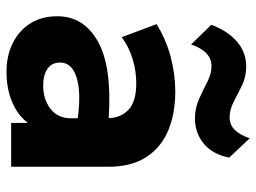

<svg xmlns="http://www.w3.org/2000/svg" viewBox="-123 -687 826 620"><g transform="rotate(90 290.0 -377.0)"><path d="M211.5 15Q160.5 15 120 -4.8Q79.5 -24.5 56 -61.2Q32.5 -98 32.5 -149Q32.5 -234.5 114 -280.2Q195.5 -326 361.5 -315Q360.5 -354.5 334.2 -379.2Q308 -404 248.5 -404Q208.5 -404 169.8 -392Q131 -380 100 -357L58 -469.5Q107.5 -500.5 164 -515.2Q220.5 -530 275 -530Q347 -530 401.8 -507Q456.5 -484 487.5 -436Q518.5 -388 518.5 -313V0H377V-54Q352 -21 309 -3Q266 15 211.5 15ZM182 -158Q182 -131 202.2 -117.2Q222.5 -103.5 256.5 -103.5Q300.5 -103.5 331.2 -126.8Q362 -150 362 -194.5V-215Q278 -226.5 230 -211.2Q182 -196 182 -158ZM123.5 -581 60 -646.5Q80.5 -700.5 115 -729.8Q149.5 -759 194.5 -759Q228 -759 255.8 -745.5Q283.5 -732 308.5 -718.8Q333.5 -705.5 359.5 -705.5Q405 -705.5 426.5 -770.5L489 -704Q478 -649.5 443.2 -621.5Q408.5 -593.5 363 -593.5Q329 -593.5 299.8 -606.8Q270.5 -620 244.2 -633.5Q218 -647 193.5 -647Q146 -647 123.5 -581Z"/></g></svg>

Font: Geologica
Style: Bold
Weight: 700
Designer: Sindre Bremnes, Frode Helland
Foundry: Monokrom Skriftforlag AS
Version: Version 1.010; ttfautohint (v1.8.4.7-5d5b);gftools[0.9.28]